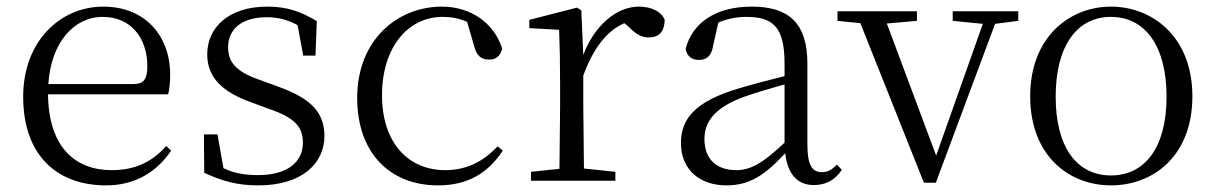

<svg xmlns="http://www.w3.org/2000/svg" viewBox="-20 -546 3672 580"><path d="M300 14C388 14 453 -26 497 -91L482 -105C440 -57 388 -32 318 -32C206 -32 127 -102 125 -261H488C492 -277 494 -297 494 -321C494 -438 418 -526 292 -526C161 -526 50 -420 50 -254C50 -74 155 14 300 14ZM126 -292C134 -418 204 -495 290 -495C376 -495 425 -431 425 -346C425 -309 416 -292 383 -292Z M760 14C893 14 960 -53 960 -135C960 -204 922 -248 821 -284L772 -302C700 -326 669 -353 669 -403C669 -456 708 -494 786 -494C818 -494 848 -487 879 -470L896 -378H933L937 -482C888 -512 846 -526 787 -526C671 -526 606 -463 606 -382C606 -309 656 -267 736 -238L787 -219C869 -192 895 -164 895 -115C895 -57 849 -17 759 -17C716 -17 684 -24 655 -38L637 -140H596L597 -24C651 1 697 14 760 14Z M1303 14C1396 14 1455 -25 1499 -91L1483 -104C1438 -55 1385 -32 1325 -32C1213 -32 1134 -115 1134 -258C1134 -404 1213 -495 1317 -495C1342 -495 1366 -491 1391 -480L1412 -408C1419 -379 1432 -366 1458 -366C1478 -366 1491 -376 1497 -399C1473 -477 1401 -526 1315 -526C1181 -526 1059 -426 1059 -250C1059 -85 1157 14 1303 14Z M1742 -318C1773 -401 1812 -452 1866 -476L1876 -468C1899 -445 1915 -433 1939 -433C1973 -433 1987 -452 1988 -486C1978 -511 1948 -526 1910 -526C1842 -526 1775 -468 1742 -380L1736 -515L1723 -523L1579 -486V-461L1669 -456C1671 -406 1672 -354 1672 -285V-227L1670 -36L1584 -27V0H1839V-27L1744 -37L1742 -227Z M2439 13C2474 13 2503 -2 2523 -33L2508 -49C2492 -32 2480 -26 2463 -26C2434 -26 2419 -45 2419 -111V-354C2419 -476 2363 -526 2251 -526C2144 -526 2072 -479 2051 -398C2055 -377 2069 -365 2091 -365C2114 -365 2129 -376 2134 -407L2150 -478C2179 -490 2207 -495 2234 -495C2314 -495 2350 -466 2350 -354V-316C2305 -305 2256 -292 2212 -279C2084 -241 2037 -190 2037 -114C2037 -31 2097 14 2174 14C2246 14 2291 -18 2352 -83C2359 -23 2386 13 2439 13ZM2350 -115C2284 -52 2246 -32 2204 -32C2146 -32 2108 -64 2108 -126C2108 -179 2140 -221 2226 -253C2263 -266 2307 -279 2350 -291Z M2858 -483 2949 -474 2808 -76 2659 -475 2750 -483V-512H2510V-483L2579 -476L2771 6H2807L2986 -474L3056 -483V-512H2858Z M3336 14C3463 14 3582 -74 3582 -255C3582 -435 3461 -526 3336 -526C3212 -526 3092 -435 3092 -255C3092 -75 3210 14 3336 14ZM3336 -16C3233 -16 3169 -101 3169 -254C3169 -407 3233 -495 3336 -495C3439 -495 3504 -407 3504 -254C3504 -101 3439 -16 3336 -16Z"/></svg>

Font: Noto Serif JP Light
Style: Regular
Weight: 300
Designer: Ryoko NISHIZUKA 西塚涼子 (kana & ideographs); Frank Grießhammer (Latin, Greek & Cyrillic); Wenlong ZHANG 张文龙 (bopomofo); San
Foundry: Adobe
Version: Version 2.001;hotconv 1.1.0;makeotfexe 2.6.0